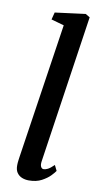

<svg xmlns="http://www.w3.org/2000/svg" viewBox="-93 -861 484 914"><g transform="rotate(10 149.0 -404.0)"><path d="M160 -90.5Q157.5 -73.5 162 -64.2Q166.5 -55 175.5 -55Q184.5 -55 195.8 -60.8Q207 -66.5 225 -84L238 -57.5Q233 -49.5 217.8 -33.5Q202.5 -17.5 177 -3.8Q151.5 10 115 10Q97 10 81.8 3.8Q66.5 -2.5 57.2 -16.2Q48 -30 48.5 -52.5Q48.5 -57 49 -63.8Q49.5 -70.5 50.5 -77.2Q51.5 -84 52 -88.5L151 -746L89 -763.5L98 -798.5L245 -817.5L266 -805Z"/></g></svg>

Font: Merriweather 24pt Medium
Style: Italic
Weight: 500
Italic angle: -7.8°
Version: Version 2.101